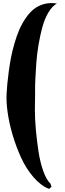

<svg xmlns="http://www.w3.org/2000/svg" viewBox="-20 -935 416 1237"><path d="M206.1 -324.2Q205.1 -283.7 204.8 -225.8Q204.6 -168 211.4 -95Q218.3 -22 228.5 44.2Q238.8 110.4 258.8 167Q278.8 223.6 305.2 248.5L311.5 268.1L296.4 282.2Q242.7 261.2 195.6 206.3Q148.4 151.4 116.5 81.8Q84.5 12.2 61.5 -65.2Q38.6 -142.6 29.1 -211.4Q19.5 -280.3 22.5 -330.1Q24.4 -362.8 27.3 -395.8Q30.3 -428.7 36.6 -475.8Q43 -522.9 51.3 -565.7Q59.6 -608.4 73.5 -656.5Q87.4 -704.6 104.5 -743.9Q121.6 -783.2 146 -818.8Q170.4 -854.5 199 -877Q227.5 -899.4 265.6 -909.4Q303.7 -919.4 346.7 -912.1Q316.4 -896 292 -855Q267.6 -814 253.2 -761.2Q238.8 -708.5 228.5 -648.2Q218.3 -587.9 214.1 -530.8Q210 -473.6 207.8 -427.2Q205.6 -380.9 206.1 -352.5Z"/></svg>

Font: Noot
Style: Regular
Weight: 400
Designer: Amos Jerbi
Foundry: Amos Jerbi
Version: Version 1.000;PS 001.001;hotconv 1.0.56